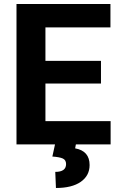

<svg xmlns="http://www.w3.org/2000/svg" viewBox="-20 -731 602 972"><path d="M63.5 0ZM491.2 -308.1H210V-117.7H540V0H63.5V-710.9H539.1V-592.3H210V-422.9H491.2ZM365.7 -8.3 360.4 20Q433.6 33.2 433.6 104.5Q433.6 158.2 388.9 189.5Q344.2 220.7 263.2 220.7L259.8 139.2Q314.5 139.2 314.5 99.6Q314.5 79.1 298.1 71.5Q281.7 64 245.1 61.5L260.3 -8.3Z"/></svg>

Font: Roboto
Style: Bold
Weight: 700
Designer: Google
Version: Version 2.134; 2016; ttfautohint (v1.6)